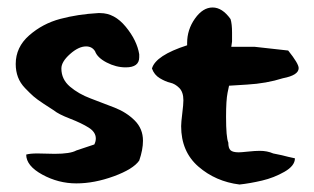

<svg xmlns="http://www.w3.org/2000/svg" viewBox="-20 -495 840 513"><path d="M22 -324Q22 -369 58 -400.5Q94 -432 141 -444.5Q188 -457 242 -460H248Q286 -460 316 -423.5Q346 -387 352 -350Q352 -348 352 -346Q352 -344 352 -342Q352 -315 316 -315Q290 -315 265 -328Q240 -341 234 -358Q226 -371 210 -371Q190 -371 167 -350.5Q144 -330 144 -312Q144 -283 167 -263.5Q190 -244 222 -232Q254 -220 286 -207.5Q318 -195 340 -173Q362 -151 362 -119Q362 -95 352 -66Q336 -43 284 -24Q232 -5 184 -5Q136 -5 93 -28.5Q50 -52 50 -82Q60 -85 80 -85Q88 -85 103 -84.5Q118 -84 126 -84Q168 -84 184 -93L232 -109Q236 -117 236 -125Q236 -142 217 -154Q198 -166 167 -178Q136 -190 124 -200Q116 -205 97 -217.5Q78 -230 69 -238Q60 -246 47 -259.5Q34 -273 28 -289Q22 -305 22 -324ZM386 -312Q396 -347 480 -374V-380Q480 -416 501 -445.5Q522 -475 548 -475Q574 -475 596 -444Q600 -431 600 -408Q600 -393 600 -384L598 -370H660L750 -360Q778 -325 778 -313Q778 -294 736 -286Q692 -272 640 -269L592 -266L588 -247Q584 -227 584 -183Q584 -128 590 -114Q590 -99 596 -93.5Q602 -88 618 -88Q624 -88 643 -90Q662 -92 674 -92Q694 -92 710 -85Q736 -80 750 -76L768 -72Q768 -52 740 -36Q712 -20 680 -12.5Q648 -5 620 -2Q556 -10 510 -50Q464 -90 464 -158Q464 -168 467 -192Q470 -216 470 -227Q470 -249 459 -260Q448 -271 435 -274Q422 -277 407 -286Q392 -295 386 -312Z"/></svg>

Font: NaniFont Regular
Style: Regular
Weight: 400
Designer: Nanigashitei
Version: Version 1.036